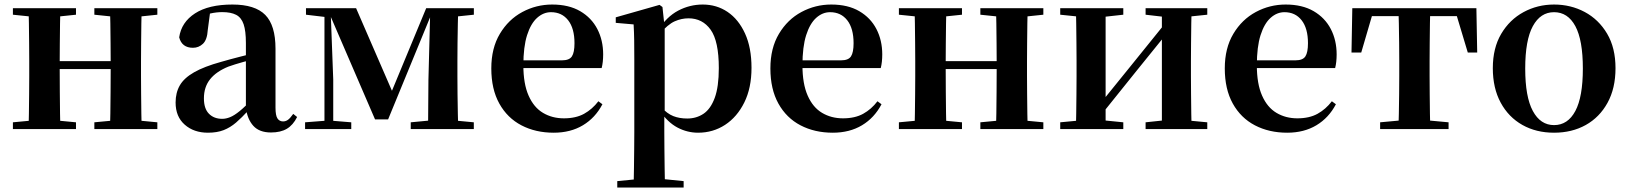

<svg xmlns="http://www.w3.org/2000/svg" viewBox="-20 -572 7220 851"><path d="M105.9 0Q107.6 -25.5 108.1 -67.5Q108.6 -109.6 109.1 -154.8Q109.6 -200 109.6 -234.8V-301.2Q109.6 -335.7 109.1 -381.1Q108.6 -426.5 108.1 -468.7Q107.6 -511 105.9 -535.7H247.6Q246.6 -510.7 246.1 -467.8Q245.6 -425 245.1 -378Q244.6 -331 244.6 -291.8V-270.6Q244.6 -217.9 245.1 -165Q245.6 -112.1 246.1 -68.6Q246.6 -25.1 247.6 0ZM466.6 0Q468.6 -25.1 469.1 -68.6Q469.6 -112.1 470.1 -165Q470.6 -217.9 470.6 -270.6V-291.8Q470.6 -330.7 470.1 -378Q469.6 -425.4 469.1 -468.1Q468.6 -510.7 466.6 -535.7H608Q607 -510.7 606.5 -468.5Q606 -426.3 605.5 -381Q605 -335.6 605 -301.2V-234.8Q605 -200 605.5 -154.8Q606 -109.6 606.5 -67.5Q607 -25.5 608 0ZM37.2 0V-29.9L147 -40.2H208.6L316.8 -29.9V0ZM37.2 -506.8V-535.7H316.8V-506.8L208.6 -495.5H147ZM398.2 0V-29.9L506.9 -40.2H569.5L677.4 -29.9V0ZM398.2 -506.8V-535.7H677.4V-506.8L569.5 -495.5H506.9ZM176.9 -265.9V-301H537.1V-265.9Z M901.6 16.2Q839.2 16.2 798.8 -19.4Q758.3 -54.9 758.3 -117.6Q758.3 -161.2 777 -193.6Q795.7 -226.1 840.1 -251.5Q884.6 -277 960.4 -297.9Q999.8 -309.4 1049.4 -322Q1099 -334.6 1139 -344.4V-318.9Q1099 -308.9 1059 -297.6Q1018.9 -286.4 992.1 -276.7Q938.3 -254.9 911.1 -220.6Q883.8 -186.4 883.8 -135.9Q883.8 -90.4 906.1 -67.9Q928.3 -45.3 965 -45.3Q981.3 -45.3 999.7 -52.6Q1018.1 -59.9 1042.4 -79.7Q1066.8 -99.4 1100.3 -135.5L1115.8 -82.4H1080.7Q1051.6 -50.6 1026.2 -28.7Q1000.7 -6.8 971.4 4.7Q942 16.2 901.6 16.2ZM1181.1 15.2Q1129.6 15.2 1102.9 -14.2Q1076.2 -43.6 1069.9 -94V-96.5V-381.4Q1069.9 -434.7 1059.8 -464.5Q1049.7 -494.3 1026.6 -506.3Q1003.5 -518.3 965 -518.3Q939.4 -518.3 912.3 -512.2Q885.2 -506.1 848.8 -491.2L911.1 -516.3L900.9 -439.2Q898.3 -395.9 879.6 -378Q860.8 -360.2 835.3 -360.2Q786.1 -360.2 774.2 -406.5Q783.9 -473.5 844.4 -512.7Q904.9 -551.9 1010.1 -551.9Q1110.4 -551.9 1155.7 -505.9Q1201.1 -459.8 1201.1 -356.2V-94.8Q1201.1 -60.3 1209.8 -47Q1218.6 -33.8 1234.7 -33.8Q1246.3 -33.8 1256.3 -40.9Q1266.3 -48.1 1279.7 -67.2L1296.9 -53.4Q1279 -17.5 1251.2 -1.1Q1223.4 15.2 1181.1 15.2Z M1642.3 -42.8 1440.5 -510.6H1430.7V-535.7H1558.3L1728.1 -144.6H1706.9L1869 -535.7H1902.2V-512.1H1893.2L1700.2 -42.8ZM1877.3 0 1878.9 -217.9 1887.2 -535.7H2011.1Q2010.1 -511 2009.3 -468.7Q2008.4 -426.4 2007.9 -381Q2007.4 -335.7 2007.4 -301.2V-234.8Q2007.4 -200 2007.9 -154.7Q2008.4 -109.4 2009.3 -67.4Q2010.1 -25.5 2011.1 0ZM1332.2 0V-29.9L1427.9 -37.3H1446.5L1536.9 -29.9V0ZM1800.5 0V-29.9L1909.3 -40.2H1971.6L2080.1 -29.9V0ZM1336.2 -506.8V-535.7H1442.8V-495.5H1431.5ZM1418.1 0V-535.7H1445.1L1457 -219.6V0ZM1939.6 -495.5V-535.7H2080.3V-506.8L1971.9 -495.5Z M2434.2 16.2Q2353.8 16.2 2291.2 -16.5Q2228.6 -49.1 2193.1 -113Q2157.6 -176.9 2157.6 -268.8Q2157.6 -358.8 2195.6 -422.2Q2233.5 -485.7 2295.2 -518.8Q2356.9 -551.9 2427.4 -551.9Q2501.1 -551.9 2551.5 -522.5Q2601.8 -493.1 2627.6 -443.2Q2653.4 -393.3 2653.4 -330.9Q2653.4 -296.1 2646.7 -270.2H2216.1V-304.6H2471.4Q2503.5 -304.6 2514.9 -322.2Q2526.3 -339.8 2526.3 -380.4Q2526.3 -446.3 2498.2 -482.2Q2470.1 -518 2422.1 -518Q2388.7 -518 2360.6 -492.9Q2332.6 -467.8 2316.1 -416Q2299.7 -364.1 2299.7 -282.7Q2299.7 -200.5 2322.9 -148.2Q2346 -95.8 2386.8 -71.7Q2427.5 -47.5 2479.4 -47.5Q2532.4 -47.5 2568.9 -67.7Q2605.3 -87.9 2632.2 -123.2L2650.1 -109.9Q2618.6 -49.8 2563.7 -16.8Q2508.7 16.2 2434.2 16.2Z M2715.9 259.3V230.8L2825 220.1H2904.4L3010.1 230.8V259.3ZM2788.4 259.3Q2789.4 217.3 2789.9 174.2Q2790.4 131 2790.9 89.9Q2791.4 48.8 2791.4 13.8V-308.7Q2791.4 -358.5 2790.9 -393Q2790.4 -427.5 2788.4 -463.8L2709.2 -470.7V-495.2L2903.2 -550.4L2916.2 -540.9L2924.8 -460.8L2926.1 -455V-75.6L2924.4 -63V13Q2924.4 47.8 2924.9 89.3Q2925.4 130.8 2925.9 174Q2926.4 217.3 2927.4 259.3ZM3074.1 16.2Q3026 16.2 2982.7 -6.7Q2939.4 -29.6 2903.3 -82.3H2891.1L2909.6 -97.8Q2937.5 -67.8 2964.5 -57.3Q2991.6 -46.7 3026.1 -46.7Q3066.7 -46.7 3098.3 -67.9Q3129.8 -89.1 3147.9 -138.2Q3166 -187.4 3166 -270.1Q3166 -389.4 3129.9 -440.1Q3093.8 -490.8 3031.6 -490.8Q3000.3 -490.8 2970.4 -477.5Q2940.5 -464.2 2903 -421.1L2888.1 -437.5H2896.5Q2934.3 -497.6 2985.7 -524.8Q3037.1 -551.9 3094.6 -551.9Q3156.4 -551.9 3204.9 -519.1Q3253.5 -486.2 3282.2 -423.5Q3310.9 -360.9 3310.9 -271.4Q3310.9 -182.3 3279 -117.9Q3247.1 -53.5 3193.7 -18.6Q3140.3 16.2 3074.1 16.2Z M3671.2 16.2Q3590.8 16.2 3528.2 -16.5Q3465.6 -49.1 3430.1 -113Q3394.6 -176.9 3394.6 -268.8Q3394.6 -358.8 3432.6 -422.2Q3470.5 -485.7 3532.2 -518.8Q3593.9 -551.9 3664.4 -551.9Q3738.1 -551.9 3788.5 -522.5Q3838.8 -493.1 3864.6 -443.2Q3890.4 -393.3 3890.4 -330.9Q3890.4 -296.1 3883.7 -270.2H3453.1V-304.6H3708.4Q3740.5 -304.6 3751.9 -322.2Q3763.3 -339.8 3763.3 -380.4Q3763.3 -446.3 3735.2 -482.2Q3707.1 -518 3659.1 -518Q3625.7 -518 3597.6 -492.9Q3569.6 -467.8 3553.1 -416Q3536.7 -364.1 3536.7 -282.7Q3536.7 -200.5 3559.9 -148.2Q3583 -95.8 3623.8 -71.7Q3664.5 -47.5 3716.4 -47.5Q3769.4 -47.5 3805.9 -67.7Q3842.3 -87.9 3869.2 -123.2L3887.1 -109.9Q3855.6 -49.8 3800.7 -16.8Q3745.7 16.2 3671.2 16.2Z M4032.9 0Q4034.6 -25.5 4035.1 -67.5Q4035.6 -109.6 4036.1 -154.8Q4036.6 -200 4036.6 -234.8V-301.2Q4036.6 -335.7 4036.1 -381.1Q4035.6 -426.5 4035.1 -468.7Q4034.6 -511 4032.9 -535.7H4174.6Q4173.6 -510.7 4173.1 -467.8Q4172.6 -425 4172.1 -378Q4171.6 -331 4171.6 -291.8V-270.6Q4171.6 -217.9 4172.1 -165Q4172.6 -112.1 4173.1 -68.6Q4173.6 -25.1 4174.6 0ZM4393.6 0Q4395.6 -25.1 4396.1 -68.6Q4396.6 -112.1 4397.1 -165Q4397.6 -217.9 4397.6 -270.6V-291.8Q4397.6 -330.7 4397.1 -378Q4396.6 -425.4 4396.1 -468.1Q4395.6 -510.7 4393.6 -535.7H4535Q4534 -510.7 4533.5 -468.5Q4533 -426.3 4532.5 -381Q4532 -335.6 4532 -301.2V-234.8Q4532 -200 4532.5 -154.8Q4533 -109.6 4533.5 -67.5Q4534 -25.5 4535 0ZM3964.2 0V-29.9L4074 -40.2H4135.6L4243.8 -29.9V0ZM3964.2 -506.8V-535.7H4243.8V-506.8L4135.6 -495.5H4074ZM4325.2 0V-29.9L4433.9 -40.2H4496.5L4604.4 -29.9V0ZM4325.2 -506.8V-535.7H4604.4V-506.8L4496.5 -495.5H4433.9ZM4103.9 -265.9V-301H4464.1V-265.9Z M4679.2 0V-29.9L4788 -40.2H4856.4L4958.8 -29.9V0ZM5057.6 0V-29.9L5154.5 -40.2H5222.3L5331 -29.9V0ZM4747.9 0Q4749.6 -25.5 4750.1 -67.4Q4750.6 -109.4 4751.1 -154.7Q4751.6 -200 4751.6 -234.8V-301.2Q4751.6 -335.7 4751.1 -381Q4750.6 -426.4 4750.1 -468.7Q4749.6 -511 4747.9 -535.7H4880.4V0ZM4851.7 -51.6 4803.4 -77.8H4828.4L4987.6 -274.4L5158 -485.4L5205.7 -460.9H5181.5L5017.2 -257.7ZM5129.8 0V-535.7H5261.6Q5260.6 -511 5260.1 -468.7Q5259.6 -426.4 5259.1 -381Q5258.6 -335.7 5258.6 -301.2V-234.8Q5258.6 -200 5259.1 -154.7Q5259.6 -109.4 5260.1 -67.4Q5260.6 -25.5 5261.6 0ZM4679.2 -506.8V-535.7H4958.8V-506.8L4856.7 -495.5H4789ZM5057.6 -506.8V-535.7H5331V-506.8L5222.5 -495.5H5154.8Z M5685.2 16.2Q5604.8 16.2 5542.2 -16.5Q5479.6 -49.1 5444.1 -113Q5408.6 -176.9 5408.6 -268.8Q5408.6 -358.8 5446.6 -422.2Q5484.5 -485.7 5546.2 -518.8Q5607.9 -551.9 5678.4 -551.9Q5752.1 -551.9 5802.5 -522.5Q5852.8 -493.1 5878.6 -443.2Q5904.4 -393.3 5904.4 -330.9Q5904.4 -296.1 5897.7 -270.2H5467.1V-304.6H5722.4Q5754.5 -304.6 5765.9 -322.2Q5777.3 -339.8 5777.3 -380.4Q5777.3 -446.3 5749.2 -482.2Q5721.1 -518 5673.1 -518Q5639.7 -518 5611.6 -492.9Q5583.6 -467.8 5567.1 -416Q5550.7 -364.1 5550.7 -282.7Q5550.7 -200.5 5573.9 -148.2Q5597 -95.8 5637.8 -71.7Q5678.5 -47.5 5730.4 -47.5Q5783.4 -47.5 5819.9 -67.7Q5856.3 -87.9 5883.2 -123.2L5901.1 -109.9Q5869.6 -49.8 5814.7 -16.8Q5759.7 16.2 5685.2 16.2Z M5970.2 -339.1 5973.8 -535.7H6523.8L6527.4 -339.1H6485.7L6427.1 -534.2L6493 -500.4H6004.6L6070.5 -534.2L6013.4 -339.1ZM6097.1 0V-29.9L6208.7 -40.2H6289.6L6400.5 -29.9V0ZM6178.2 0Q6179.2 -25.5 6180.1 -67.4Q6180.9 -109.4 6181.4 -154.7Q6181.9 -200 6181.9 -234.8V-301.2Q6181.9 -335.7 6181.4 -381Q6180.9 -426.4 6180.1 -468.7Q6179.2 -511 6178.2 -535.7H6319.4Q6318.4 -511 6317.9 -468.7Q6317.4 -426.4 6316.9 -381Q6316.4 -335.7 6316.4 -301.2V-234.8Q6316.4 -200 6316.9 -154.7Q6317.4 -109.4 6317.9 -67.4Q6318.4 -25.5 6319.4 0Z M6868 16.2Q6788.7 16.2 6727.5 -18.3Q6666.3 -52.8 6631.5 -117Q6596.6 -181.2 6596.6 -269.8Q6596.6 -359.1 6633.8 -422Q6671 -484.9 6732.9 -518.4Q6794.8 -551.9 6868 -551.9Q6942.1 -551.9 7004.1 -518.8Q7066 -485.6 7103.2 -422.7Q7140.4 -359.8 7140.4 -269.8Q7140.4 -180.5 7105 -116.3Q7069.6 -52 7008.4 -17.9Q6947.2 16.2 6868 16.2ZM6868 -17.5Q6929 -17.5 6962.4 -80.1Q6995.7 -142.6 6995.7 -268.1Q6995.7 -394.2 6962.4 -456.1Q6929 -518 6868 -518Q6807.7 -518 6774 -456.1Q6740.2 -394.2 6740.2 -268.1Q6740.2 -142.6 6774 -80.1Q6807.7 -17.5 6868 -17.5Z"/></svg>

Font: Noto Serif TC
Style: Regular
Weight: 200
Designer: Ryoko NISHIZUKA 西塚涼子 (kana & ideographs); Frank Grießhammer (Latin, Greek & Cyrillic); Wenlong ZHANG 张文龙 (bopomofo); San
Foundry: Adobe
Version: Version 2.001;hotconv 1.1.0;makeotfexe 2.6.0